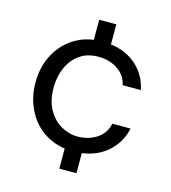

<svg xmlns="http://www.w3.org/2000/svg" viewBox="-106 -686 782 877"><g transform="rotate(15 285.0 -248.0)"><path d="M255 104V9Q194 0 147.5 -34.5Q101 -69 75 -124Q62 -151 55 -182Q48 -213 48 -248Q48 -318 75 -373Q102 -428 148 -462Q171 -479 197.5 -490Q224 -501 255 -505V-600H336V-505Q409 -496 458.5 -451.5Q508 -407 522 -339H436Q426 -385 387 -410.5Q348 -436 296 -436Q243 -436 207 -410Q171 -384 152.5 -341Q134 -298 134 -248Q134 -184 158.5 -142Q183 -100 220 -79.5Q257 -59 296 -59Q348 -59 387 -84.5Q426 -110 436 -157H522Q508 -91 459 -46Q410 -1 336 9V104Z"/></g></svg>

Font: Rethink Sans
Style: Regular
Weight: 400
Designer: The Rethink Sans project authors (Hans Thiessen). DM Sans designed by Colophon Foundry.
Foundry: Rethink Communications LLC
Version: Version 1.001